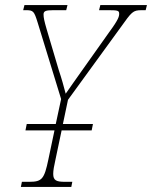

<svg xmlns="http://www.w3.org/2000/svg" viewBox="-20 -734 597 754"><path d="M62 0H260L264 -20H235C202 -20 189 -25 189 -51C189 -64 192 -82 198 -108L222 -222H340L345 -247H227L247 -342L452 -624C498 -688 501 -694 537 -694H552L557 -714H374L369 -694H408C443 -694 448 -692 448 -680C448 -670 446 -658 409 -608L297 -450C276 -420 255 -391 238 -366C231 -393 221 -429 211 -458L163 -620C154 -651 151 -665 151 -677C151 -690 158 -694 189 -694H240L245 -714H76L71 -694H82C111 -694 114 -690 128 -645L220 -345L199 -247H85L80 -222H194L170 -108C154 -31 145 -20 95 -20H66Z"/></svg>

Font: Noto Serif Condensed Thin
Style: Italic
Weight: 100
Width: 3
Italic angle: -12°
Designer: Monotype Design Team
Foundry: Monotype Imaging Inc.
Version: Version 2.013